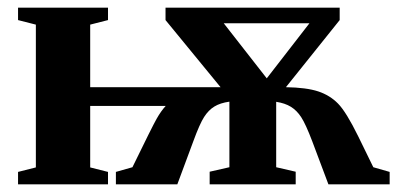

<svg xmlns="http://www.w3.org/2000/svg" viewBox="-20 -479 1039 499"><path d="M992.7 0H833.5L791.5 -111.8Q774.4 -156.7 762.9 -174.3Q751.5 -191.9 736.1 -201.4Q720.7 -210.9 697.8 -214.4V-44.4L748.5 -32.7V0H524.9V-32.7L576.2 -44.4V-214.8Q552.2 -211.4 537.1 -202.1Q522 -192.9 510.5 -175Q499 -157.2 482.4 -111.8L440.9 0H281.2V-32.2L324.2 -44.4Q375.5 -149.9 387 -170.2Q398.4 -190.4 410.6 -203.6H214.4V-43.9L260.7 -32.2V0H26.9V-32.2L73.2 -43.9V-415L26.9 -426.8V-459H260.7V-426.8L214.4 -415V-252.4H553.2L410.2 -426.8V-459H862.8V-426.8L723.1 -252.4Q776.4 -251.5 806.9 -241.5Q837.4 -231.4 858.6 -209.7Q879.9 -188 911.1 -124.5L950.2 -44.4L992.7 -32.2ZM673.3 -275.4 784.2 -418.5H561.5Z"/></svg>

Font: Liberation Serif
Style: Bold
Weight: 700
Designer: Steve Matteson
Foundry: Ascender Corporation
Version: Version 2.1.5